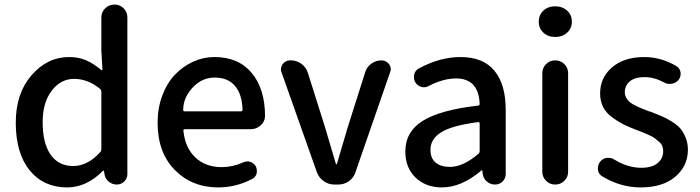

<svg xmlns="http://www.w3.org/2000/svg" viewBox="-20 -817 3100 850"><path d="M277.3 12.7Q172.9 12.7 111.3 -63Q49.8 -138.7 49.8 -274.4Q49.8 -403.3 119.6 -483.9Q189.5 -564.5 286.1 -564.5Q328.1 -564.5 360.8 -550.3Q393.6 -536.1 428.7 -506.8Q429.7 -505.9 431.6 -506.3Q433.6 -506.8 433.6 -509.8L428.7 -592.8V-739.3Q428.7 -763.7 445.8 -780.3Q462.9 -796.9 486.8 -796.9Q510.7 -796.9 527.3 -780.3Q543.9 -763.7 543.9 -739.3V-46.9Q543.9 -27.3 530.3 -13.7Q516.6 0 497.1 0Q476.6 0 460.9 -13.2Q445.3 -26.4 442.4 -46.9L440.4 -60.5Q440.4 -61.5 438.5 -61.5Q436.5 -61.5 435.5 -60.5Q363.3 12.7 277.3 12.7ZM303.7 -82Q368.2 -82 423.8 -143.6Q428.7 -148.4 428.7 -156.2V-411.1Q428.7 -418 423.8 -422.9Q370.1 -467.8 307.6 -467.8Q249 -467.8 209 -415.5Q168.9 -363.3 168.9 -276.4Q168.9 -182.6 204.1 -132.3Q239.3 -82 303.7 -82Z M946.3 12.7Q830.1 12.7 753.9 -64.5Q677.7 -141.6 677.7 -274.4Q677.7 -338.9 698.7 -394.5Q719.7 -450.2 754.9 -486.8Q790 -523.4 835 -543.9Q879.9 -564.5 928.7 -564.5Q1036.1 -564.5 1094.7 -493.7Q1153.3 -422.9 1153.3 -302.7Q1153.3 -302.7 1153.3 -301.8Q1152.3 -278.3 1133.8 -261.7Q1115.2 -245.1 1089.8 -245.1H797.9Q791 -245.1 792 -237.3Q799.8 -162.1 845.2 -119.6Q890.6 -77.1 960.9 -77.1Q1009.8 -77.1 1055.7 -97.7Q1065.4 -102.5 1075.2 -102.5Q1081.1 -102.5 1086.9 -100.6Q1103.5 -95.7 1112.3 -81.1Q1117.2 -71.3 1117.2 -60.5Q1117.2 -54.7 1116.2 -48.8Q1111.3 -32.2 1095.7 -24.4Q1024.4 12.7 946.3 12.7ZM791 -330.1Q791 -324.2 796.9 -324.2H1046.9Q1053.7 -324.2 1053.7 -331.1Q1053.7 -331.1 1053.7 -331.1Q1051.8 -399.4 1020.5 -436.5Q989.3 -473.6 930.7 -473.6Q878.9 -473.6 839.8 -436.5Q791 -388.7 791 -330.1Z M1460 0Q1434.6 0 1413.1 -15.1Q1391.6 -30.3 1382.8 -54.7L1226.6 -496.1Q1223.6 -502.9 1223.6 -509.8Q1223.6 -521.5 1231.4 -533.2Q1244.1 -549.8 1264.6 -549.8H1267.6Q1293 -549.8 1314 -534.7Q1335 -519.5 1342.8 -495.1L1418.9 -253.9Q1428.7 -220.7 1466.8 -91.8Q1467.8 -89.8 1469.7 -89.8Q1471.7 -89.8 1471.7 -91.8Q1509.8 -220.7 1519.5 -253.9L1596.7 -497.1Q1603.5 -520.5 1624 -535.2Q1644.5 -549.8 1668.9 -549.8Q1689.5 -549.8 1702.1 -533.2Q1710 -522.5 1710 -510.7Q1710 -503.9 1707 -497.1L1553.7 -54.7Q1545.9 -30.3 1524.9 -15.1Q1503.9 0 1477.5 0Z M1936.5 12.7Q1865.2 12.7 1819.8 -30.8Q1774.4 -74.2 1774.4 -146.5Q1774.4 -233.4 1851.1 -281.7Q1927.7 -330.1 2096.7 -349.6Q2103.5 -349.6 2103.5 -357.4Q2098.6 -469.7 1999 -469.7Q1942.4 -469.7 1877.9 -436.5Q1868.2 -430.7 1856.4 -430.7Q1850.6 -430.7 1844.7 -432.6Q1827.1 -437.5 1818.4 -453.1Q1812.5 -463.9 1812.5 -474.6Q1812.5 -481.4 1813.5 -487.3Q1818.4 -505.9 1835 -514.6Q1928.7 -564.5 2018.6 -564.5Q2119.1 -564.5 2168.9 -503.9Q2218.8 -443.4 2218.8 -331.1V-46.9Q2218.8 -27.3 2205.1 -13.7Q2191.4 0 2171.9 0Q2151.4 0 2135.7 -13.2Q2120.1 -26.4 2117.2 -46.9L2115.2 -61.5Q2114.3 -63.5 2112.8 -63.5Q2111.3 -63.5 2110.4 -61.5Q2022.5 12.7 1936.5 12.7ZM1971.7 -78.1Q2031.2 -78.1 2098.6 -136.7Q2103.5 -141.6 2103.5 -149.4V-269.5Q2103.5 -276.4 2097.7 -276.4Q2097.7 -276.4 2096.7 -276.4Q1982.4 -261.7 1934.1 -231.9Q1885.7 -202.1 1885.7 -154.3Q1885.7 -115.2 1909.2 -96.7Q1932.6 -78.1 1971.7 -78.1Z M2380.9 -56.6V-493.2Q2380.9 -516.6 2397.5 -533.2Q2414.1 -549.8 2438 -549.8Q2461.9 -549.8 2478.5 -533.2Q2495.1 -516.6 2495.1 -493.2V-56.6Q2495.1 -33.2 2478.5 -16.6Q2461.9 0 2438 0Q2414.1 0 2397.5 -16.6Q2380.9 -33.2 2380.9 -56.6ZM2365.2 -720.7Q2365.2 -751 2385.7 -770Q2406.2 -789.1 2438 -789.1Q2469.7 -789.1 2490.7 -770Q2511.7 -751 2511.7 -720.7Q2511.7 -691.4 2490.7 -672.4Q2469.7 -653.3 2438 -653.3Q2406.2 -653.3 2385.7 -672.4Q2365.2 -691.4 2365.2 -720.7Z M2816.4 12.7Q2727.5 12.7 2646.5 -36.1Q2629.9 -45.9 2627 -65.4Q2627 -69.3 2627 -73.2Q2627 -87.9 2635.7 -99.6Q2647.5 -115.2 2666 -118.2Q2669.9 -118.2 2673.8 -118.2Q2688.5 -118.2 2700.2 -110.4Q2758.8 -74.2 2819.3 -74.2Q2866.2 -74.2 2891.1 -94.7Q2916 -115.2 2916 -148.4Q2916 -160.2 2912.1 -170.4Q2908.2 -180.7 2897 -189.9Q2885.7 -199.2 2878.4 -205.1Q2871.1 -210.9 2851.6 -219.7Q2832 -228.5 2824.7 -231.4Q2817.4 -234.4 2793.9 -243.2Q2760.7 -255.9 2737.8 -267.6Q2714.8 -279.3 2689 -298.3Q2663.1 -317.4 2649.9 -343.8Q2636.7 -370.1 2636.7 -403.3Q2636.7 -473.6 2689.9 -519Q2743.2 -564.5 2832 -564.5Q2906.2 -564.5 2974.6 -524.4Q2990.2 -514.6 2993.2 -496.1Q2993.2 -493.2 2993.2 -489.3Q2993.2 -475.6 2984.4 -463.9Q2972.7 -449.2 2954.1 -446.3Q2950.2 -445.3 2945.3 -445.3Q2931.6 -445.3 2919.9 -452.1Q2876 -475.6 2834 -475.6Q2791 -475.6 2768.6 -457Q2746.1 -438.5 2746.1 -408.2Q2746.1 -395.5 2752.4 -384.3Q2758.8 -373 2767.1 -365.7Q2775.4 -358.4 2792 -350.1Q2808.6 -341.8 2819.8 -337.4Q2831.1 -333 2853.5 -324.2Q2859.4 -322.3 2863.3 -321.3Q2892.6 -309.6 2910.2 -302.2Q2927.7 -294.9 2952.6 -279.8Q2977.5 -264.6 2991.2 -249Q3004.9 -233.4 3015.1 -208.5Q3025.4 -183.6 3025.4 -154.3Q3025.4 -82 2969.7 -34.7Q2914.1 12.7 2816.4 12.7Z"/></svg>

Font: Gen Jyuu Gothic P Medium
Style: Regular
Weight: 500
Designer: [Source Han Sans]
Ryoko NISHIZUKA  (kana & ideographs); Paul D. Hunt (Latin, Greek & Cyrillic); Wenlong ZHANG  (bopomofo
Version: Version 1.002.20150607